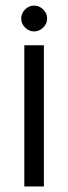

<svg xmlns="http://www.w3.org/2000/svg" viewBox="-20 -670 245 690"><path d="M70.1 -636Q56.2 -622.1 56.2 -603.5Q56.2 -585 70.1 -571Q84 -557.1 102.5 -557.1Q121.1 -557.1 135.3 -571Q149.4 -585 149.4 -603.5Q149.4 -622.1 135.3 -636Q121.1 -649.9 102.5 -649.9Q84 -649.9 70.1 -636ZM137.7 -507.3V0H67.4V-507.3Z"/></svg>

Font: LilGrotesk
Style: Regular
Weight: 400
Designer: BSozoo
Foundry: BSozoo
Version: Version 1.004;PS 001.004;hotconv 1.0.70;makeotf.lib2.5.58329